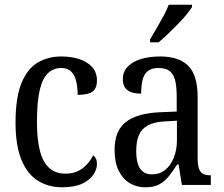

<svg xmlns="http://www.w3.org/2000/svg" viewBox="-20 -786 952 816"><path d="M244 10Q186 10 141 -18Q96 -46 71 -107Q46 -168 46 -265Q46 -372 71.5 -433.5Q97 -495 141 -520.5Q185 -546 239 -546Q284 -546 318 -534.5Q352 -523 372 -500.5Q392 -478 392 -444Q392 -421 383.5 -407.5Q375 -394 356.5 -388.5Q338 -383 310 -383Q310 -414 304 -440Q298 -466 283 -481.5Q268 -497 240 -497Q209 -497 185.5 -476.5Q162 -456 149.5 -406Q137 -356 137 -266Q137 -195 149.5 -146Q162 -97 189 -72.5Q216 -48 258 -48Q288 -48 310.5 -58.5Q333 -69 349.5 -87.5Q366 -106 376 -126Q384 -120 388 -111Q392 -102 392 -88Q392 -67 377 -44Q362 -21 329.5 -5.5Q297 10 244 10Z M598 10Q561 10 531.5 -7.5Q502 -25 484.5 -60.5Q467 -96 467 -150Q467 -230 515 -267.5Q563 -305 661 -309L731 -312V-373Q731 -410 726 -437.5Q721 -465 704.5 -481Q688 -497 654 -497Q623 -497 607 -483Q591 -469 585.5 -444.5Q580 -420 580 -388Q541 -388 521.5 -403Q502 -418 502 -450Q502 -481 522.5 -502.5Q543 -524 578.5 -535Q614 -546 661 -546Q740 -546 780 -506.5Q820 -467 820 -372V-113Q820 -85 825.5 -69.5Q831 -54 842.5 -47.5Q854 -41 873 -41H876V0H753L739 -87H733Q715 -59 697.5 -37Q680 -15 657 -2.5Q634 10 598 10ZM624 -45Q658 -45 681.5 -63.5Q705 -82 718.5 -115.5Q732 -149 732 -191V-273L681 -270Q635 -268 608 -253Q581 -238 570 -211Q559 -184 559 -144Q559 -113 565.5 -91Q572 -69 587 -57Q602 -45 624 -45ZM618 -619Q632 -643 647 -668.5Q662 -694 675.5 -719Q689 -744 697 -766H796V-756Q788 -743 772 -723.5Q756 -704 735.5 -683Q715 -662 693.5 -641.5Q672 -621 654 -606H618Z"/></svg>

Font: Noto Serif Khmer Condensed
Style: Regular
Weight: 400
Width: 3
Designer: Danh Hong and the Monotype Design Team
Foundry: Monotype Imaging Inc.
Version: Version 2.004